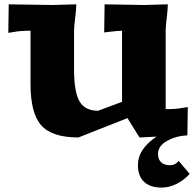

<svg xmlns="http://www.w3.org/2000/svg" viewBox="-20 -622 900 881"><path d="M750 -602.1Q750 -580.6 745.1 -540.3Q740.2 -500 740.2 -481V-121.1Q786.6 -121.1 817.9 -127L841.8 -130.9L839.8 -1Q787.6 1.5 746.3 24.7Q705.1 47.9 705.1 84Q705.1 109.4 719.5 122.8Q733.9 136.2 761.2 136.2Q783.7 136.2 799.8 116.2L850.1 175.8Q827.1 202.6 792.5 220.7Q757.8 238.8 722.2 238.8Q668.9 238.8 640.9 212.2Q612.8 185.5 612.8 134.8Q612.8 62 698.2 4.9L620.1 8.8L564.9 -80.1L339.8 8.8Q219.2 8.8 169.7 -46.4Q120.1 -101.6 120.1 -235.8V-481Q73.2 -481 42 -475.1L18.1 -471.2L20 -602.1L220.2 -599.1L330.1 -602.1Q330.1 -580.6 325 -540.3Q319.8 -500 319.8 -481V-303.2Q319.8 -199.7 345 -156.7Q370.1 -113.8 430.2 -113.8L540 -154.8V-481Q524.9 -481 481.9 -476.1L458 -473.1L460 -602.1L640.1 -599.1Z"/></svg>

Font: Zantroke
Style: Regular
Weight: 500
Foundry: gluk
Version: Version 0.36